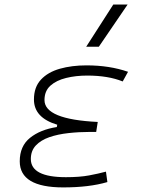

<svg xmlns="http://www.w3.org/2000/svg" viewBox="-20 -815 626 845"><path d="M258.3 9.8Q66.9 9.8 66.9 -105Q66.9 -171.9 112.1 -208.3Q157.2 -244.6 230 -255.9L231.9 -266.1Q129.4 -296.9 129.4 -377Q129.4 -431.6 160.2 -464.6Q190.9 -497.6 243.4 -512.5Q295.9 -527.3 360.8 -527.3Q461.9 -527.3 543.5 -499L520 -456.5Q456.1 -482.4 363.8 -482.4Q314 -482.4 271 -471.9Q228 -461.4 201.9 -438Q175.8 -414.6 175.8 -374.5Q175.8 -289.6 410.2 -278.3L403.3 -234.4H375.5Q327.1 -234.4 280.8 -229.2Q234.4 -224.1 197 -211.2Q159.7 -198.2 137.7 -174.8Q115.7 -151.4 115.7 -115.2Q115.7 -35.2 270 -35.2Q330.6 -35.2 372.1 -43Q413.6 -50.8 446.3 -59.6L452.6 -13.7Q372.6 9.8 258.3 9.8ZM359.4 -609.4 478.5 -794.9H541.5L415 -609.4Z"/></svg>

Font: Cascadia Mono ExtraLight
Style: Italic
Weight: 200
Italic angle: -10°
Monospace: yes
Designer: Aaron Bell
Foundry: Saja Typeworks
Version: Version 2404.023; ttfautohint (v1.8.4)